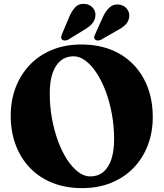

<svg xmlns="http://www.w3.org/2000/svg" viewBox="-20 -947 840 986"><path d="M397.5 -718.5Q482 -718.5 549.8 -691.8Q617.5 -665 665.5 -615.2Q713.5 -565.5 739 -497.2Q764.5 -429 764.5 -345.5Q764.5 -268 739.2 -201.5Q714 -135 666.5 -85.5Q619 -36 552 -8.5Q485 19 401.5 19Q317.5 19 250 -7.8Q182.5 -34.5 134.5 -84.2Q86.5 -134 60.8 -202.2Q35 -270.5 35 -354Q35 -431.5 60.5 -498Q86 -564.5 133.2 -614Q180.5 -663.5 247.5 -691Q314.5 -718.5 397.5 -718.5ZM566 -232Q566 -299 554.5 -361.8Q543 -424.5 522.8 -478.2Q502.5 -532 476 -572.2Q449.5 -612.5 419.2 -635.2Q389 -658 357.5 -658Q319.5 -658 292 -635.8Q264.5 -613.5 250 -571.2Q235.5 -529 235.5 -467.5Q235.5 -400.5 247 -337.8Q258.5 -275 278.5 -221.2Q298.5 -167.5 325 -127Q351.5 -86.5 381.8 -63.8Q412 -41 443.5 -41Q482.5 -41 509.8 -63.2Q537 -85.5 551.5 -128Q566 -170.5 566 -232ZM335 -859Q348.5 -891.5 367 -910.5Q385.5 -929.5 415 -927Q441 -925 456.5 -907Q472 -889 470 -866Q468 -842 452.5 -824.8Q437 -807.5 409.5 -792L330.5 -743.5Q323 -739.5 314.2 -739Q305.5 -738.5 299.5 -743Q293.5 -748.5 294.2 -755.5Q295 -762.5 298 -771ZM508 -859Q523 -891 542.8 -909Q562.5 -927 591.5 -923.5Q617.5 -920 632 -901.5Q646.5 -883 643.5 -860Q640.5 -836 624 -819.8Q607.5 -803.5 579 -789L499 -743Q491 -739 482.5 -739Q474 -739 468.5 -744Q462.5 -750 463.8 -756.8Q465 -763.5 469 -772Z"/></svg>

Font: Fraunces
Style: Bold
Weight: 700
Version: Version 1.000;[b76b70a41]